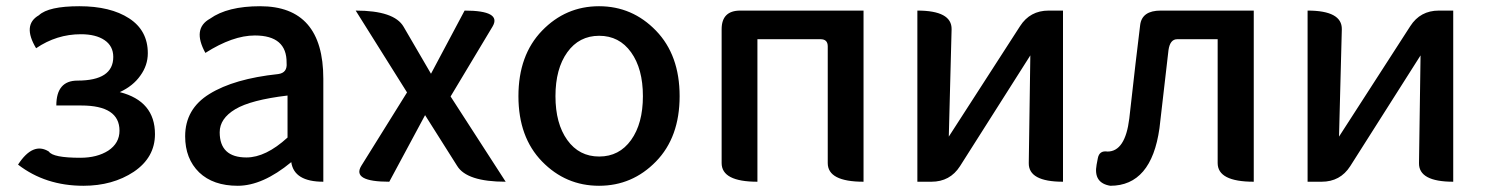

<svg xmlns="http://www.w3.org/2000/svg" viewBox="-20 -584 4777 617"><path d="M248 13Q126 13 38 -55Q86 -129 137 -97Q150 -77 238 -77Q292 -77 328 -100Q364 -124 364 -164Q364 -245 241 -245H161Q161 -325 229 -325Q344 -325 344 -401Q344 -436 316 -455Q288 -474 240 -474Q162 -474 96 -429Q51 -504 105 -535Q136 -564 235 -564Q335 -564 395 -525Q455 -486 455 -413Q455 -374 431 -341Q408 -308 365 -288Q478 -259 478 -153Q478 -78 410 -32Q342 13 248 13Z M916 -63Q824 13 744 13Q665 13 620 -30Q575 -74 575 -146Q575 -234 653 -282Q732 -331 874 -346Q904 -350 901 -382Q902 -470 799 -470Q728 -470 640 -414Q597 -492 655 -524Q711 -564 816 -564Q1019 -564 1019 -331V0Q925 0 916 -63ZM772 -78Q834 -78 904 -142V-277Q786 -263 736 -233Q686 -203 686 -159Q686 -78 772 -78Z M1231 0Q1110 0 1141 -51L1288 -287L1123 -550Q1247 -550 1277 -498L1365 -347L1473 -550Q1593 -550 1563 -499L1428 -274L1605 0Q1480 0 1449 -51L1346 -214L1231 0Z M2088 -65Q2012 13 1905 13Q1798 13 1722 -65Q1646 -143 1646 -275Q1646 -407 1722 -485.5Q1798 -564 1905 -564Q2012 -564 2088 -485.5Q2164 -407 2164 -275Q2164 -143 2088 -65ZM1765 -275Q1765 -187 1803 -134Q1841 -81 1905.5 -81Q1970 -81 2008 -134Q2046 -187 2046 -275Q2046 -363 2008 -416Q1970 -469 1905.5 -469Q1841 -469 1803 -416Q1765 -363 1765 -275Z M2414 0Q2299 0 2299 -60V-490Q2299 -550 2359 -550H2755V0Q2640 0 2640 -60V-435Q2640 -458 2617 -458H2414V0Z M2928 0V-550Q3039 -550 3038 -490L3029 -145L3258 -500Q3290 -550 3350 -550H3396V0Q3285 0 3286 -60L3291 -406L3065 -50Q3033 0 2973 0Z M3548 13Q3493 4 3504 -55L3508 -76Q3513 -101 3539 -97Q3596 -97 3609 -203Q3616 -263 3629 -379Q3643 -496 3644 -504Q3650 -550 3710 -550H4009V0Q3893 0 3893 -60V-458H3763Q3740 -458 3735 -423Q3714 -239 3706 -172Q3680 13 3548 13Z M4182 0V-550Q4293 -550 4292 -490L4283 -145L4512 -500Q4544 -550 4604 -550H4650V0Q4539 0 4540 -60L4545 -406L4319 -50Q4287 0 4227 0Z"/></svg>

Font: Swei Half Moon CJK TC
Style: Medium
Weight: 500
Version: Version 2.125